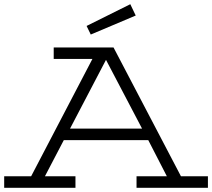

<svg xmlns="http://www.w3.org/2000/svg" viewBox="-40 -898 1014 918"><path d="M216.8 -670.9H502.9L825.2 -55.2H954.1V0H612.8V-55.2H757.8L668.9 -228H265.1L174.8 -55.2H320.8V0H-20V-55.2H108.9L401.9 -616.2H216.8ZM466.8 -611.8 294.9 -283.2H639.2ZM608.9 -823.7 394 -732.9 374 -773.9 583 -877.9Z"/></svg>

Font: Stint Ultra Expanded
Style: Regular
Weight: 400
Width: 7
Designer: Astigmatic (AOETI)
Foundry: Astigmatic (AOETI)
Version: Version 1.000